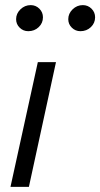

<svg xmlns="http://www.w3.org/2000/svg" viewBox="-20 -731 392 751"><path d="M21 0 128 -488H199L93 0ZM90.5 -609Q71 -609 57 -622.7Q43 -636.3 43 -656Q43 -678 60 -694.5Q77 -711 100 -711Q119.9 -711 134 -697Q148 -683 148 -663.4Q148 -640.6 131.3 -624.8Q114.7 -609 90.5 -609ZM294.5 -609Q275 -609 261 -622.7Q247 -636.3 247 -656Q247 -678 264 -694.5Q281 -711 304 -711Q323.9 -711 338 -697Q352 -683 352 -663.4Q352 -640.6 335.3 -624.8Q318.7 -609 294.5 -609Z"/></svg>

Font: Red Hat Text VF
Style: Italic
Weight: 300
Italic angle: -12°
Designer: Pentagram, MCKL
Foundry: Pentagram, MCKL
Version: Version 1.023